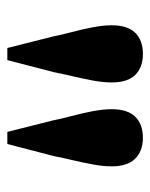

<svg xmlns="http://www.w3.org/2000/svg" viewBox="37 -906 410 524"><g transform="rotate(90 242.0 -644.0)"><path d="M127 -829Q164 -829 184.5 -808Q205 -787 205 -744Q205 -720 199.5 -691Q194 -662 187.5 -634.5Q181 -607 177 -586L144 -459H111L79 -586Q75 -607 67.5 -635Q60 -663 54.5 -692Q49 -721 49 -744Q49 -787 69.5 -808Q90 -829 127 -829ZM356 -829Q392 -829 413 -808Q434 -787 434 -744Q434 -720 428.5 -691Q423 -662 416.5 -634.5Q410 -607 406 -586L373 -459H340L308 -586Q304 -607 296.5 -635Q289 -663 283.5 -692Q278 -721 278 -744Q278 -787 298.5 -808Q319 -829 356 -829Z"/></g></svg>

Font: Noto Serif JP ExtraLight Black
Style: Regular
Weight: 900
Version: Version 2.003-H1;hotconv 1.1.1;makeotfexe 2.6.0